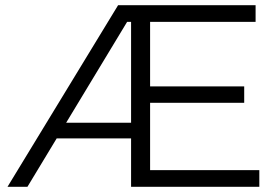

<svg xmlns="http://www.w3.org/2000/svg" viewBox="-20 -720 1065 740"><path d="M8.9 0 435.2 -700H508.9V-635.7H442.7L488.4 -666.3L85.7 0ZM176.1 -186.6 183.3 -247H508.9V-186.6ZM485.2 0V-700H965.1V-635.7H558.5V-64.3H979.5V0ZM550.6 -323.9 551.2 -387.1H921.2V-323.9Z"/></svg>

Font: Montserrat Thin
Style: Regular
Weight: 100
Designer: Julieta Ulanovsky
Foundry: Julieta Ulanovsky
Version: Version 9.000